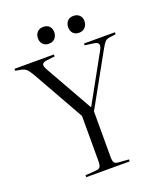

<svg xmlns="http://www.w3.org/2000/svg" viewBox="-169 -1005 939 1109"><g transform="rotate(-20 300.5 -450.5)"><path d="M167 0V-12L234 -17Q252 -18 258.5 -28Q265 -38 265 -65V-341L85 -660Q69 -687 57.5 -697.5Q46 -708 25 -712L-8 -718V-730H234V-718L182 -712Q160 -709 156 -698Q152 -687 165 -664L330 -372H333L494 -663Q517 -705 476 -711L419 -719V-730H609V-718L567 -712Q551 -709 542 -700Q533 -691 517 -662L339 -342V-63Q339 -38 345 -28Q351 -18 370 -17L434 -12V0ZM415 -798Q391 -798 378 -812Q365 -826 365 -849Q365 -871 378 -886Q391 -901 415 -901Q438 -901 452 -887.5Q466 -874 466 -851Q466 -829 452 -813.5Q438 -798 415 -798ZM229 -798Q206 -798 192.5 -812Q179 -826 179 -849Q179 -871 192.5 -886Q206 -901 230 -901Q253 -901 266.5 -887.5Q280 -874 280 -851Q280 -829 266.5 -813.5Q253 -798 229 -798Z"/></g></svg>

Font: Literata 72pt Light
Style: Regular
Weight: 300
Designer: Latin by Veronika Burian and Jose Scaglione. Greek by Irene Vlachou. Cyrillic by Vera Evstafieva.
Foundry: TypeTogether
Version: Version 3.002